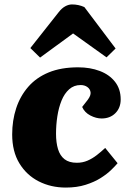

<svg xmlns="http://www.w3.org/2000/svg" viewBox="-20 -833 594 867"><path d="M333 -529Q387 -529 430.5 -512.5Q474 -496 499.5 -463.5Q525 -431 525 -384Q525 -346 501 -322Q477 -298 439 -298Q414 -298 388 -311.5Q362 -325 351 -350L376 -382Q391 -402 389 -416.5Q387 -431 374.5 -440Q362 -449 344 -449Q314 -449 292.5 -430Q271 -411 258 -379Q245 -347 239 -308Q233 -269 233 -229Q233 -189 242 -159.5Q251 -130 271.5 -114Q292 -98 327 -98Q353 -98 375 -107.5Q397 -117 417 -132.5Q437 -148 455 -165L511 -96Q501 -84 482 -65.5Q463 -47 434.5 -29Q406 -11 366.5 1.5Q327 14 277 14Q210 14 155 -14Q100 -42 67.5 -95.5Q35 -149 35 -226Q35 -289 53 -344Q71 -399 107.5 -441Q144 -483 200 -506Q256 -529 333 -529ZM502 -614 461 -574 310 -682 161 -573 117 -616 245 -778Q259 -796 274.5 -804.5Q290 -813 305 -813Q320 -813 334 -810Q348 -807 361 -801Z"/></svg>

Font: Literata ExtraBold
Style: Italic
Weight: 800
Italic angle: -2°
Designer: Latin by Veronika Burian and Jose Scaglione. Greek by Irene Vlachou. Cyrillic by Vera Evstafieva
Foundry: TypeTogether
Version: Version 3.002